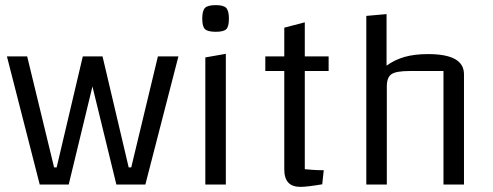

<svg xmlns="http://www.w3.org/2000/svg" viewBox="-20 -720 1923 749"><path d="M434 0 312 -500H380L482 -67H492L596 -500H676L547 0ZM135 0 7 -500H86L191 -67H201L303 -500H369L248 0Z M781 -496 861 -510V0H781ZM822 -596Q790 -596 779.5 -606.5Q769 -617 769 -647Q769 -678 779.5 -689Q790 -700 822 -700Q852 -700 862.5 -689Q873 -678 873 -647Q873 -617 863 -606.5Q853 -596 822 -596Z M1152 9Q1120 9 1104.5 -8Q1089 -25 1089 -59V-612L1169 -633V-60Q1182 -59 1198.5 -57.5Q1215 -56 1243 -56L1237 -1Q1207 4 1186 6.5Q1165 9 1152 9ZM1015 -443V-500H1262V-443Z M1409 0V-658L1488 -665V-464Q1520 -487 1558.5 -498Q1597 -509 1650 -509Q1720 -509 1755 -489.5Q1790 -470 1790 -430V0H1710V-443H1578Q1525 -443 1507 -430.5Q1489 -418 1489 -383V0Z"/></svg>

Font: Changa Light
Style: Regular
Weight: 300
Designer: Eduardo Rodriguez Tunni
Foundry: Eduardo Rodriguez Tunni
Version: Version 3.002; ttfautohint (v1.8.2)